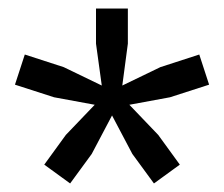

<svg xmlns="http://www.w3.org/2000/svg" viewBox="-20 -828 524 449"><path d="M282.5 -583 350 -512.5 400.5 -443 340 -399 289.5 -468 242 -558 194.5 -468 144 -399 83.5 -443 134 -512.5 201.5 -583 106.5 -600.5 15 -630 38 -700.5 129 -671 218 -628 204.5 -726V-808H279V-726L266 -628L355 -671L446 -700.5L469 -630L377.5 -600.5Z"/></svg>

Font: Encode Sans Semi Expanded Medium
Style: Regular
Weight: 500
Width: 6
Designer: Multiple Designers
Foundry: Impallari Type
Version: Version 2.000